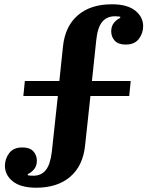

<svg xmlns="http://www.w3.org/2000/svg" viewBox="-20 -730 689 896"><path d="M149 146Q77 146 40 116.5Q3 87 3 44Q3 11 23 -15.5Q43 -42 84 -42Q119 -42 135.5 -24Q152 -6 152 20Q152 45 138 61Q124 77 110 82V88Q115 89 121.5 89.5Q128 90 135 90Q173 90 194 63.5Q215 37 222 -23L250 -282H89L96 -352H257L274 -514Q284 -608 343.5 -659Q403 -710 502 -710Q574 -710 611 -680.5Q648 -651 648 -608Q648 -575 628 -548.5Q608 -522 567 -522Q532 -522 515.5 -540Q499 -558 499 -584Q499 -609 513 -625Q527 -641 541 -646V-652Q536 -653 529.5 -653.5Q523 -654 516 -654Q478 -654 456.5 -627.5Q435 -601 429 -541L409 -352H590L583 -282H402L377 -50Q367 44 307.5 95Q248 146 149 146Z"/></svg>

Font: IBM Plex Serif
Style: Bold
Weight: 700
Designer: Mike Abbink, Paul van der Laan, Pieter van Rosmalen
Foundry: Bold Monday
Version: Version 2.008